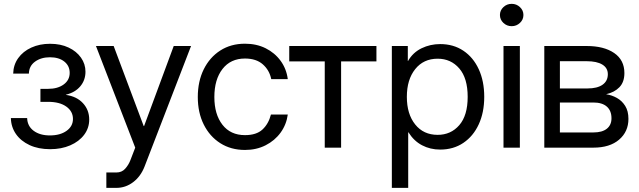

<svg xmlns="http://www.w3.org/2000/svg" viewBox="-20 -749 3244 974"><path d="M234.4 7.8Q174.8 7.8 130.1 -12.9Q85.4 -33.7 60.8 -69.3Q36.1 -105 35.2 -149.9H117.7Q119.1 -108.9 150.9 -85.4Q182.6 -62 232.9 -62Q285.2 -62 317.6 -85.2Q350.1 -108.4 350.1 -145.5Q350.1 -184.1 316.4 -208.3Q282.7 -232.4 224.1 -232.4H185.1V-298.3H224.1Q272.9 -298.3 303.2 -320.6Q333.5 -342.8 333.5 -379.4Q333.5 -415 306.2 -436.8Q278.8 -458.5 233.4 -458.5Q188.5 -458.5 158 -436.5Q127.4 -414.6 126.5 -375.5H46.9Q47.9 -419.9 72.3 -454.1Q96.7 -488.3 138.9 -507.6Q181.2 -526.9 233.9 -526.9Q287.6 -526.9 327.9 -507.8Q368.2 -488.8 390.9 -456.5Q413.6 -424.3 413.6 -385.3Q413.6 -342.3 387.2 -311Q360.8 -279.8 314.5 -268.6V-267.6Q369.6 -259.8 401.1 -225.3Q432.6 -190.9 432.6 -142.6Q432.6 -99.6 407 -65.4Q381.3 -31.2 336.4 -11.7Q291.5 7.8 234.4 7.8Z M570.3 204.1H519.5V126H570.3Q597.7 126 614.7 107.2Q631.8 88.4 641.1 64.5L666 0L466.8 -515.6H556.6L709 -109.4H710.9L861.3 -515.6H949.2L713.4 95.7Q693.8 146 655.5 175Q617.2 204.1 570.3 204.1Z M1222.7 11.7Q1151.4 11.7 1097.4 -22.7Q1043.5 -57.1 1013.4 -117.7Q983.4 -178.2 983.4 -256.8Q983.4 -335.9 1013.4 -397Q1043.5 -458 1097.4 -492.7Q1151.4 -527.3 1222.7 -527.3Q1281.2 -527.3 1327.6 -504.2Q1374 -481 1403.6 -440.4Q1433.1 -399.9 1439.9 -347.7H1356Q1346.7 -393.1 1313.2 -422.6Q1279.8 -452.1 1222.7 -452.1Q1149.9 -452.1 1108.6 -398.9Q1067.4 -345.7 1067.4 -256.8Q1067.4 -168.9 1108.4 -116.2Q1149.4 -63.5 1222.7 -63.5Q1280.8 -63.5 1311.5 -92Q1342.3 -120.6 1354.5 -168H1439.9Q1433.1 -117.2 1403.6 -76.4Q1374 -35.6 1327.4 -12Q1280.8 11.7 1222.7 11.7Z M1627.4 0V-437.5H1447.3V-515.6H1889.6V-437.5H1710.4V0Z M1967.8 204.1V-515.6H2048.8V-439.5H2049.8Q2074.7 -482.9 2118.7 -504.2Q2162.6 -525.4 2212.9 -525.4Q2280.3 -525.4 2330.6 -491.7Q2380.9 -458 2408.7 -397.7Q2436.5 -337.4 2436.5 -257.8Q2436.5 -178.7 2408.7 -118.4Q2380.9 -58.1 2330.6 -24.2Q2280.3 9.8 2212.9 9.8Q2162.6 9.8 2121.1 -12Q2079.6 -33.7 2051.8 -78.1H2050.8V204.1ZM2200.2 -64.9Q2267.1 -64.9 2309.8 -114Q2352.5 -163.1 2352.5 -257.8Q2352.5 -352.5 2309.8 -401.9Q2267.1 -451.2 2200.2 -451.2Q2128.4 -451.2 2086.2 -398.2Q2043.9 -345.2 2043.9 -257.8Q2043.9 -170.4 2086.2 -117.7Q2128.4 -64.9 2200.2 -64.9Z M2534.2 0V-515.6H2617.2V0ZM2575.7 -616.2Q2551.3 -616.2 2533.7 -632.8Q2516.1 -649.4 2516.1 -672.9Q2516.1 -696.3 2533.7 -712.9Q2551.3 -729.5 2575.7 -729.5Q2600.1 -729.5 2617.7 -712.9Q2635.3 -696.3 2635.3 -672.9Q2635.3 -649.4 2617.7 -632.8Q2600.1 -616.2 2575.7 -616.2Z M2741.2 0V-515.6H2956.1Q3043.9 -515.6 3095.7 -480Q3147.5 -444.3 3147.5 -378.4Q3147.5 -332.5 3122.1 -306.4Q3096.7 -280.3 3054.7 -271Q3083.5 -266.6 3109.4 -252.2Q3135.3 -237.8 3151.6 -211.7Q3168 -185.5 3168 -146Q3168 -81.1 3120.6 -40.5Q3073.2 0 2990.2 0ZM2820.3 -77.1H2990.2Q3034.7 -77.1 3058.3 -95.9Q3082 -114.7 3082 -148.9Q3082 -187.5 3058.3 -208.3Q3034.7 -229 2990.2 -229H2820.3ZM2820.3 -300.3H2960Q3009.8 -300.3 3036.6 -319.1Q3063.5 -337.9 3063.5 -372.6Q3063.5 -404.3 3035.6 -421.4Q3007.8 -438.5 2956.1 -438.5H2820.3Z"/></svg>

Font: Inter Display
Style: Regular
Weight: 400
Designer: Rasmus Andersson
Foundry: rsms
Version: Version 4.000;git-37864ae